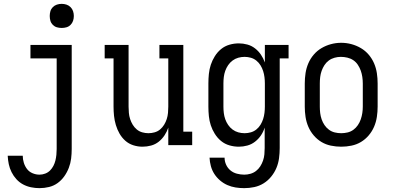

<svg xmlns="http://www.w3.org/2000/svg" viewBox="-20 -753 2040 996"><path d="M185 223Q163 223 141 218.5Q119 214 99.5 203.5Q80 193 65 176.5Q50 160 40 140Q30 120 25.5 98.5Q21 77 20 55H98Q98 73 103.5 91Q109 109 120 123.5Q131 138 148.5 145.5Q166 153 185 153Q200 153 214.5 147.5Q229 142 239.5 131.5Q250 121 257 107.5Q264 94 267.5 79.5Q271 65 272.5 50Q274 35 274 20V-450H138V-520H352V20Q352 45 349 69.5Q346 94 337 117.5Q328 141 313.5 161.5Q299 182 279 196.5Q259 211 234.5 217Q210 223 185 223ZM300 -608Q287 -608 275 -611.5Q263 -615 254 -624Q245 -633 241.5 -645Q238 -657 238 -670Q238 -683 241.5 -695Q245 -707 254 -716Q263 -725 275 -729Q287 -733 300 -733Q313 -733 325 -729Q337 -725 346 -716Q355 -707 359 -695Q363 -683 363 -670Q363 -657 359 -645Q355 -633 346 -624Q337 -615 325 -611.5Q313 -608 300 -608Z M719 8Q695 8 671.5 0.5Q648 -7 630 -23Q612 -39 600 -60Q588 -81 581 -104.5Q574 -128 571.5 -152Q569 -176 569 -200V-450H523V-520H647V-200Q647 -184 648.5 -167.5Q650 -151 655 -135.5Q660 -120 668.5 -106Q677 -92 689.5 -81.5Q702 -71 718 -66.5Q734 -62 750 -62Q766 -62 782 -66.5Q798 -71 810.5 -81.5Q823 -92 831.5 -106Q840 -120 845 -135.5Q850 -151 851.5 -167.5Q853 -184 853 -200V-450H807V-520H931V-70H977V0H853V-91Q846 -70 833.5 -51Q821 -32 803.5 -18Q786 -4 764 2Q742 8 719 8Z M1247 223Q1224 223 1202 219.5Q1180 216 1159.5 207Q1139 198 1121.5 183Q1104 168 1092 149.5Q1080 131 1074 109Q1068 87 1067 65H1145Q1145 84 1153 101.5Q1161 119 1175.5 131Q1190 143 1209 148Q1228 153 1247 153Q1263 153 1279 148.5Q1295 144 1308 134Q1321 124 1330 110Q1339 96 1344.5 80Q1350 64 1351.5 47.5Q1353 31 1353 15V-91Q1346 -69 1333.5 -50.5Q1321 -32 1303 -18Q1285 -4 1263 2Q1241 8 1219 8Q1194 8 1170 1Q1146 -6 1127 -21.5Q1108 -37 1094.5 -58.5Q1081 -80 1073.5 -103Q1066 -126 1063.5 -150.5Q1061 -175 1061 -200V-320Q1061 -345 1063.5 -369.5Q1066 -394 1073.5 -417Q1081 -440 1094.5 -461.5Q1108 -483 1127 -498.5Q1146 -514 1170 -521Q1194 -528 1219 -528Q1241 -528 1263 -522Q1285 -516 1303 -502Q1321 -488 1333.5 -469.5Q1346 -451 1354 -429V-520H1477V-450H1431V15Q1431 41 1427.5 67.5Q1424 94 1414 118Q1404 142 1387 163Q1370 184 1347.5 198Q1325 212 1299 217.5Q1273 223 1247 223ZM1249 -62Q1265 -62 1281 -66.5Q1297 -71 1310 -81.5Q1323 -92 1331.5 -106Q1340 -120 1345 -135.5Q1350 -151 1352 -167.5Q1354 -184 1354 -200V-320Q1354 -336 1352 -352.5Q1350 -369 1345 -384.5Q1340 -400 1331.5 -414Q1323 -428 1310 -438.5Q1297 -449 1281 -453.5Q1265 -458 1249 -458Q1232 -458 1216 -453.5Q1200 -449 1186.5 -439Q1173 -429 1163.5 -415Q1154 -401 1148.5 -385.5Q1143 -370 1141 -353.5Q1139 -337 1139 -320V-200Q1139 -183 1141 -166.5Q1143 -150 1148.5 -134.5Q1154 -119 1163.5 -105Q1173 -91 1186.5 -81Q1200 -71 1216 -66.5Q1232 -62 1249 -62Z M1750 8Q1723 8 1696.5 2.5Q1670 -3 1647.5 -16.5Q1625 -30 1607.5 -50.5Q1590 -71 1579.5 -95.5Q1569 -120 1565 -146.5Q1561 -173 1561 -200V-320Q1561 -347 1565 -373.5Q1569 -400 1579.5 -424.5Q1590 -449 1607.5 -469.5Q1625 -490 1648 -503.5Q1671 -517 1697 -524Q1723 -531 1750 -531Q1777 -531 1803 -524Q1829 -517 1852 -503.5Q1875 -490 1892.5 -469.5Q1910 -449 1920.5 -424.5Q1931 -400 1935 -373.5Q1939 -347 1939 -320V-200Q1939 -173 1935 -146.5Q1931 -120 1920.5 -95.5Q1910 -71 1892.5 -50.5Q1875 -30 1852.5 -16.5Q1830 -3 1803.5 2.5Q1777 8 1750 8ZM1750 -62Q1767 -62 1783.5 -66Q1800 -70 1813.5 -80Q1827 -90 1836.5 -104Q1846 -118 1851.5 -134Q1857 -150 1859.5 -166.5Q1862 -183 1862 -200V-320Q1862 -337 1859.5 -354Q1857 -371 1851.5 -386.5Q1846 -402 1836.5 -416.5Q1827 -431 1813 -440.5Q1799 -450 1782 -454Q1765 -458 1748 -458Q1732 -458 1715.5 -453.5Q1699 -449 1685.5 -439Q1672 -429 1663 -415Q1654 -401 1648.5 -385.5Q1643 -370 1641 -353.5Q1639 -337 1639 -320V-200Q1639 -183 1641 -166.5Q1643 -150 1648.5 -134Q1654 -118 1663.5 -104Q1673 -90 1686.5 -80Q1700 -70 1716.5 -66Q1733 -62 1750 -62Z"/></svg>

Font: Iosevka Slab
Style: Regular
Weight: 400
Monospace: yes
Designer: Belleve Invis
Foundry: Belleve Invis
Version: Version 11.2.4; ttfautohint (v1.8.3)